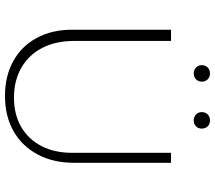

<svg xmlns="http://www.w3.org/2000/svg" viewBox="-66 -788 861 769"><g transform="rotate(90 364.5 -403.5)"><path d="M364 7Q285 7 225 -26Q165 -59 132 -120Q99 -181 99 -262V-658H144V-270Q144 -197 171.5 -143Q199 -89 250.5 -59Q302 -29 371 -29Q439 -29 488.5 -58Q538 -87 565 -139Q592 -191 592 -261V-658H632V-269Q632 -186 598.5 -123.5Q565 -61 505 -27Q445 7 364 7ZM274 -749Q260 -749 250.5 -758Q241 -767 241 -781Q241 -796 250.5 -805Q260 -814 274 -814Q288 -814 297.5 -805Q307 -796 307 -781Q307 -767 297.5 -758Q288 -749 274 -749ZM462 -749Q448 -749 438.5 -758Q429 -767 429 -781Q429 -796 438.5 -805Q448 -814 462 -814Q477 -814 486 -805Q495 -796 495 -781Q495 -767 486 -758Q477 -749 462 -749Z"/></g></svg>

Font: Ysabeau Office ExtraLight
Style: Regular
Weight: 250
Designer: Christian Thalmann (Catharsis Fonts)
Version: Version 2.001;gftools[0.9.30]; featfreeze: tnum,lnum,ss02